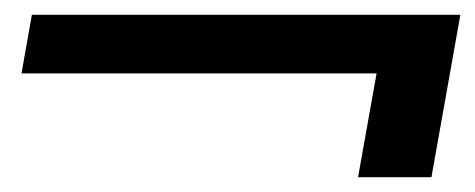

<svg xmlns="http://www.w3.org/2000/svg" viewBox="-20 -454 641 259"><path d="M463 -215 488 -355H9L23 -434H601L562 -215Z"/></svg>

Font: DM Sans 20pt Medium
Style: Italic
Weight: 500
Italic angle: -10°
Version: Version 4.004;gftools[0.9.30]